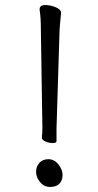

<svg xmlns="http://www.w3.org/2000/svg" viewBox="-20 -732 390 761"><path d="M172 -101Q195 -101 211.5 -80.5Q228 -60 228 -38.5Q228 -17 215.5 -4Q203 9 179 9Q155 9 139 -10Q123 -29 123 -50.5Q123 -72 136 -86.5Q149 -101 172 -101ZM137 -695Q137 -712 159 -712Q181 -712 201.5 -703Q222 -694 222 -681V-680Q221 -664 219 -647.5Q217 -631 216 -609L204 -223V-173Q204 -165 189.5 -165Q175 -165 160.5 -171Q146 -177 146 -187V-188Q148 -204 148 -227L142 -614Q142 -663 137 -693Z"/></svg>

Font: LXGW WenKai Lite
Style: Regular
Weight: 400
Designer: LXGW / Fontworks Inc.
Foundry: LXGW / Fontworks Inc.
Version: Version 1.511; March 25, 2025